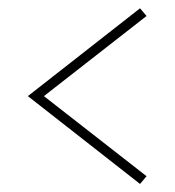

<svg xmlns="http://www.w3.org/2000/svg" viewBox="-20 -541 431 474"><path d="M325.7 -520.5 48.8 -303.7 325.7 -86.9 341.8 -106 88.4 -303.7 341.8 -501.5Z"/></svg>

Font: Estedad VF
Style: Regular
Weight: 100
Designer: Amin Abedi
Version: Version 7.3